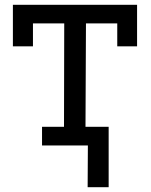

<svg xmlns="http://www.w3.org/2000/svg" viewBox="-20 -609 631 804"><path d="M347 175 348 0H253V-78H435V175ZM34 -589H554V-415H471V-511H340L338 -78H430V0H156V-78H248L249 -511H118V-415H34Z"/></svg>

Font: Podkova Medium
Style: Regular
Weight: 500
Designer: Ilya Yudin
Foundry: Cyreal (www.cyreal.org)
Version: Version 2.103